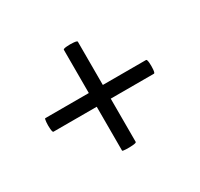

<svg xmlns="http://www.w3.org/2000/svg" viewBox="-85 -462 568 546"><g transform="rotate(-30 199.0 -189.0)"><path d="M34 -167Q31 -167 30 -178.5Q29 -190 30 -201Q31 -212 33 -212H364Q367 -212 368 -201Q369 -190 368 -178.5Q367 -167 364 -167ZM222 -25Q222 -22 210.5 -21Q199 -20 187.5 -20.5Q176 -21 176 -23V-354Q176 -357 187.5 -358Q199 -359 210.5 -358Q222 -357 222 -354Z"/></g></svg>

Font: Cormorant Garamond Light SemiBold
Style: Regular
Weight: 600
Version: Version 4.001